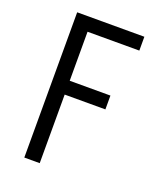

<svg xmlns="http://www.w3.org/2000/svg" viewBox="-136 -824 772 913"><g transform="rotate(20 250.0 -367.5)"><path d="M96 0V-735H436V-665H174V-417H380V-347H174V0Z"/></g></svg>

Font: Iosevka Julsh Curly
Style: Regular
Weight: 400
Designer: Belleve Invis
Foundry: Belleve Invis
Version: Version 15.0.2; ttfautohint (v1.8.4)